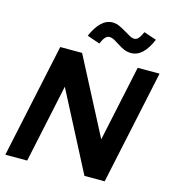

<svg xmlns="http://www.w3.org/2000/svg" viewBox="-131 -1029 1026 1137"><g transform="rotate(15 382.5 -460.5)"><path d="M156 -700H290L532 -235L631 -700H765L616 0H492L243 -480L141 0H7ZM374 -780 296 -807Q321 -864 351.5 -892.5Q382 -921 419 -921Q441 -921 461.5 -911.5Q482 -902 500.5 -891Q519 -880 535.5 -870.5Q552 -861 566 -861Q580 -861 590.5 -872.5Q601 -884 615 -914L692 -888Q668 -831 637.5 -802.5Q607 -774 569 -774Q545 -774 525 -783Q505 -792 487.5 -803.5Q470 -815 454 -824Q438 -833 422 -833Q409 -833 397.5 -820.5Q386 -808 374 -780Z"/></g></svg>

Font: Red Hat Display
Style: Bold Italic
Weight: 700
Italic angle: -12°
Designer: Pentagram / MCKL
Foundry: Pentagram / MCKL
Version: Version 1.003; Red Hat Display Bold Italic